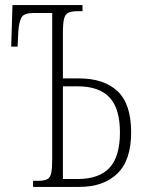

<svg xmlns="http://www.w3.org/2000/svg" viewBox="-20 -734 559 754"><path d="M110 0V-24H130Q153 -24 165 -30Q177 -36 181 -54Q185 -72 185 -108V-683H113Q75 -683 65 -666.5Q55 -650 52 -611L49 -551H24L29 -714H304V-690H284Q261 -690 248.5 -684Q236 -678 231.5 -660Q227 -642 227 -606V-426H291Q388 -426 441.5 -376Q495 -326 495 -214Q495 -105 441 -52.5Q387 0 291 0ZM227 -31H285Q369 -31 410 -75Q451 -119 451 -214Q451 -308 410 -351.5Q369 -395 285 -395H227Z"/></svg>

Font: Noto Serif ExtraCondensed ExtraLight
Style: Regular
Weight: 200
Width: 2
Designer: Monotype Design Team
Foundry: Monotype Imaging Inc.
Version: Version 2.015